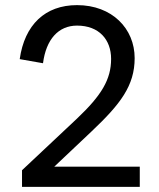

<svg xmlns="http://www.w3.org/2000/svg" viewBox="-20 -730 621 750"><path d="M506 -503C506 -618 418 -710 281 -710C156 -710 76 -633 57 -499L148 -483C160 -576 208 -630 281 -630C367 -630 414 -575 414 -500C414 -420 377 -358 281 -267L66 -65V0H526V-79H192L338 -217C450 -323 506 -395 506 -503Z"/></svg>

Font: Gully
Style: Regular
Weight: 400
Designer: jaikishan Patel
Foundry: MagicType
Version: Version 1.000;Glyphs 3.2 (3242)